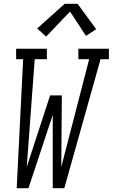

<svg xmlns="http://www.w3.org/2000/svg" viewBox="-20 -992 594 1012"><path d="M68 0 102 -680H65V-735H227V-680H163L121 -112L244 -489H306L303 -112L450 -680H393V-735H554V-680H510L319 0H258V-386L130 0ZM223 -799 176 -842 321 -972H389L487 -838L433 -803L349 -931Z"/></svg>

Font: Iosevka Slab Light Oblique
Style: Regular
Weight: 300
Italic angle: -9°
Monospace: yes
Designer: Belleve Invis
Foundry: Belleve Invis
Version: Version 11.1.1; ttfautohint (v1.8.3)